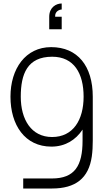

<svg xmlns="http://www.w3.org/2000/svg" viewBox="-20 -825 624 1100"><path d="M274.5 15C352.5 15 413.5 -22.5 453 -82.5V-19C453 124 408.5 197.5 277.5 197.5H113V255H277.5C413 255 488 196.5 506 71C510 42 511.5 13 511.5 -19V-271C511.5 -447 424.5 -555 273 -555C126 -555 40 -431 40 -271C40 -109 122.5 15 274.5 15ZM99 -271C99 -401 136.5 -500 279 -500C404 -500 459 -404.5 459 -271C459 -138.5 399.5 -40 278.5 -40C159.5 -40 99 -140 99 -271ZM262 -657.5H333.5V-729H296C293.5 -761.5 322.5 -770.5 333.5 -770.5V-805C301 -805 262 -782.5 262 -729Z"/></svg>

Font: Eudonet Light
Style: Regular
Weight: 300
Designer: Mikhail Sharanda
Foundry: Mikhail Sharanda
Version: Version 4.503;Glyphs 3.1.2 (3151)